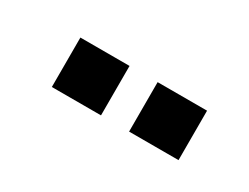

<svg xmlns="http://www.w3.org/2000/svg" viewBox="-27 -847 384 296"><g transform="rotate(30 165.0 -699.0)"><path d="M198.5 -655V-743H286.5V-655ZM61 -655V-743H148.5V-655Z"/></g></svg>

Font: Big Shoulders Display Thin ExtraBold
Style: Regular
Weight: 800
Version: Version 2.002